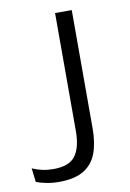

<svg xmlns="http://www.w3.org/2000/svg" viewBox="-153 -527 509 753"><g transform="rotate(-10 101.0 -150.5)"><path d="M120 -86V-477.5H186.5V-86ZM21 177.5Q-5.5 177.5 -29.2 172.8Q-53 168 -69.5 161.5L-76 106.5Q-57 115 -36 119.5Q-15 124 7.5 124Q71 124 95.5 90.8Q120 57.5 120 -8V-149H186.5V-6.5Q186.5 52.5 170.8 93.5Q155 134.5 118.8 156Q82.5 177.5 21 177.5Z"/></g></svg>

Font: Anek Latin Expanded Light
Style: Regular
Weight: 300
Width: 7
Designer: Yesha Goshar
Foundry: Ek Type
Version: Version 1.003